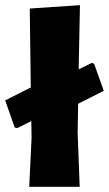

<svg xmlns="http://www.w3.org/2000/svg" viewBox="-50 -722 421 742"><path d="M305 -479 314 -475 351 -371 252 -321 250 -210 258 0H63L72 -190L71 -254L17 -227L7 -229L-30 -334L69 -384L65 -689L259 -702L254 -454Z"/></svg>

Font: Alegreya Sans SC Black
Style: Regular
Weight: 900
Designer: Juan Pablo del Peral
Foundry: Huerta Tipografica
Version: Version 2.007